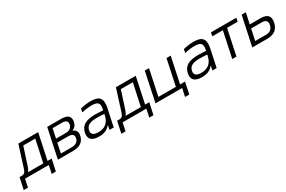

<svg xmlns="http://www.w3.org/2000/svg" viewBox="110 -1608 4240 2844"><g transform="rotate(-30 2230.0 -186.0)"><path d="M84 -61H44L2 137H74L103 0H509L480 137H551L594 -61H523L616 -500H277L161 -133C143 -79 120 -61 84 -61ZM187 -61C204 -79 217 -102 226 -131L326 -439H531L450 -61Z M665 0H924C1041 0 1109 -47 1129 -142C1143 -205 1122 -244 1066 -265C1113 -283 1139 -314 1150 -365C1169 -455 1123 -500 1011 -500H771ZM749 -57 784 -224H967C1039 -224 1069 -197 1057 -141C1044 -84 1003 -57 931 -57ZM797 -284 831 -444H991C1060 -444 1088 -418 1077 -364C1065 -310 1026 -284 957 -284Z M1518 -509C1459 -509 1400 -501 1341 -486L1328 -426C1387 -440 1446 -447 1497 -447C1601 -447 1637 -416 1615 -314L1612 -299C1550 -303 1507 -305 1482 -305C1314 -305 1235 -255 1212 -148C1190 -44 1242 9 1368 9C1453 9 1511 -16 1558 -71H1563L1548 0H1620L1683 -296C1715 -449 1666 -509 1518 -509ZM1283 -148C1299 -220 1355 -249 1474 -249C1505 -249 1554 -247 1600 -243L1595 -220C1571 -108 1502 -52 1392 -52C1301 -52 1270 -86 1283 -148Z M1753 -61H1713L1671 137H1743L1772 0H2178L2149 137H2220L2263 -61H2192L2285 -500H1946L1830 -133C1812 -79 1789 -61 1753 -61ZM1856 -61C1873 -79 1886 -102 1895 -131L1995 -439H2200L2119 -61Z M2440 -500 2334 0H2777L2883 -500H2811L2718 -61H2419L2512 -500ZM2761 137H2833L2875 -61H2790L2777 0H2790Z M3278 -509C3219 -509 3160 -501 3101 -486L3088 -426C3147 -440 3206 -447 3257 -447C3361 -447 3397 -416 3375 -314L3372 -299C3310 -303 3267 -305 3242 -305C3074 -305 2995 -255 2972 -148C2950 -44 3002 9 3128 9C3213 9 3271 -16 3318 -71H3323L3308 0H3380L3443 -296C3475 -449 3426 -509 3278 -509ZM3043 -148C3059 -220 3115 -249 3234 -249C3265 -249 3314 -247 3360 -243L3355 -220C3331 -108 3262 -52 3152 -52C3061 -52 3030 -86 3043 -148Z M3647 0H3719L3812 -439H3993L4005 -500H3572L3559 -439H3740Z M3990 0H4246C4363 0 4432 -52 4454 -157C4477 -262 4429 -314 4313 -314H4128L4168 -500H4096ZM4075 -61 4115 -252H4295C4367 -252 4395 -221 4382 -157C4368 -93 4327 -61 4255 -61Z"/></g></svg>

Font: LT Wave Text Light Italic
Style: Regular
Weight: 300
Designer: Daniel Lyons
Version: Version 2.5 (Glyphs App)